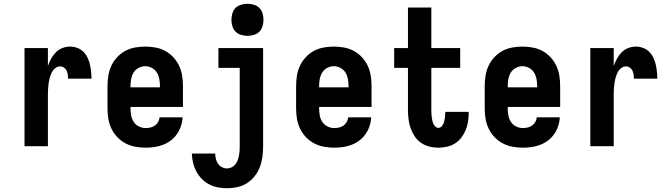

<svg xmlns="http://www.w3.org/2000/svg" viewBox="-20 -775 3540 1018"><path d="M110 0V-520H234V-425Q241 -445 251 -463.5Q261 -482 275.5 -497Q290 -512 310 -520Q330 -528 351 -528Q370 -528 388.5 -521.5Q407 -515 421 -501.5Q435 -488 443.5 -470.5Q452 -453 456.5 -434Q461 -415 463 -396Q465 -377 465 -358H341Q341 -368 339.5 -379Q338 -390 333.5 -400Q329 -410 319.5 -416.5Q310 -423 299 -423Q285 -423 273 -413.5Q261 -404 254.5 -390.5Q248 -377 244 -363Q240 -349 238 -334.5Q236 -320 235 -305Q234 -290 234 -276V0Z M752 8Q725 8 697.5 3Q670 -2 645.5 -15Q621 -28 602 -48Q583 -68 571 -93Q559 -118 554.5 -145Q550 -172 550 -200V-320Q550 -347 554.5 -374.5Q559 -402 570.5 -426.5Q582 -451 601 -471.5Q620 -492 644 -505Q668 -518 695.5 -523Q723 -528 750 -528Q777 -528 804.5 -523Q832 -518 856 -505Q880 -492 899 -471.5Q918 -451 929.5 -426.5Q941 -402 945.5 -374.5Q950 -347 950 -320V-208H672V-200Q672 -181 675.5 -162.5Q679 -144 689 -128.5Q699 -113 716.5 -104.5Q734 -96 752 -96Q765 -96 778 -99Q791 -102 801.5 -109.5Q812 -117 818.5 -128.5Q825 -140 826 -153H948Q947 -130 939.5 -107Q932 -84 918.5 -64.5Q905 -45 886 -30.5Q867 -16 845 -7.5Q823 1 799.5 4.5Q776 8 752 8ZM672 -312H828V-320Q828 -338 824.5 -356.5Q821 -375 811.5 -390.5Q802 -406 785 -415Q768 -424 750 -424Q732 -424 715 -415Q698 -406 688.5 -390.5Q679 -375 675.5 -356.5Q672 -338 672 -320Z M1184 223Q1160 223 1135.5 218.5Q1111 214 1089 202.5Q1067 191 1049.5 173Q1032 155 1020.5 133Q1009 111 1003.5 87Q998 63 997 39H1121Q1121 53 1124.5 67Q1128 81 1136 93Q1144 105 1157 111.5Q1170 118 1184 118Q1196 118 1207.5 112.5Q1219 107 1227 97.5Q1235 88 1239.5 76.5Q1244 65 1246.5 53Q1249 41 1250 29Q1251 17 1251 5V-415H1138V-520H1375V5Q1375 32 1371 59.5Q1367 87 1357 112.5Q1347 138 1329.5 160Q1312 182 1289 196.5Q1266 211 1239 217Q1212 223 1184 223ZM1292 -585Q1275 -585 1258 -590Q1241 -595 1229 -607Q1217 -619 1212 -636Q1207 -653 1207 -670Q1207 -687 1212 -704Q1217 -721 1229 -733Q1241 -745 1258 -750Q1275 -755 1292 -755Q1309 -755 1326 -750Q1343 -745 1355 -733Q1367 -721 1372 -704Q1377 -687 1377 -670Q1377 -653 1372 -636Q1367 -619 1355 -607Q1343 -595 1326 -590Q1309 -585 1292 -585Z M1752 8Q1725 8 1697.5 3Q1670 -2 1645.5 -15Q1621 -28 1602 -48Q1583 -68 1571 -93Q1559 -118 1554.5 -145Q1550 -172 1550 -200V-320Q1550 -347 1554.5 -374.5Q1559 -402 1570.5 -426.5Q1582 -451 1601 -471.5Q1620 -492 1644 -505Q1668 -518 1695.5 -523Q1723 -528 1750 -528Q1777 -528 1804.5 -523Q1832 -518 1856 -505Q1880 -492 1899 -471.5Q1918 -451 1929.5 -426.5Q1941 -402 1945.5 -374.5Q1950 -347 1950 -320V-208H1672V-200Q1672 -181 1675.5 -162.5Q1679 -144 1689 -128.5Q1699 -113 1716.5 -104.5Q1734 -96 1752 -96Q1765 -96 1778 -99Q1791 -102 1801.5 -109.5Q1812 -117 1818.5 -128.5Q1825 -140 1826 -153H1948Q1947 -130 1939.5 -107Q1932 -84 1918.5 -64.5Q1905 -45 1886 -30.5Q1867 -16 1845 -7.5Q1823 1 1799.5 4.5Q1776 8 1752 8ZM1672 -312H1828V-320Q1828 -338 1824.5 -356.5Q1821 -375 1811.5 -390.5Q1802 -406 1785 -415Q1768 -424 1750 -424Q1732 -424 1715 -415Q1698 -406 1688.5 -390.5Q1679 -375 1675.5 -356.5Q1672 -338 1672 -320Z M2304 8Q2280 8 2256 2Q2232 -4 2212 -18Q2192 -32 2178.5 -52.5Q2165 -73 2157 -96Q2149 -119 2146 -143.5Q2143 -168 2143 -192V-415H2070V-520H2143V-735H2267V-520H2420V-415H2267V-192Q2267 -183 2267.5 -173.5Q2268 -164 2269 -155Q2270 -146 2272 -137Q2274 -128 2277.5 -119.5Q2281 -111 2288 -104Q2295 -97 2304 -97Q2316 -97 2324 -107.5Q2332 -118 2335 -130Q2338 -142 2339.5 -154Q2341 -166 2341 -178V-182H2465V-172Q2465 -149 2461 -126.5Q2457 -104 2448 -83Q2439 -62 2425 -44Q2411 -26 2391.5 -14Q2372 -2 2349.5 3Q2327 8 2304 8Z M2752 8Q2725 8 2697.5 3Q2670 -2 2645.5 -15Q2621 -28 2602 -48Q2583 -68 2571 -93Q2559 -118 2554.5 -145Q2550 -172 2550 -200V-320Q2550 -347 2554.5 -374.5Q2559 -402 2570.5 -426.5Q2582 -451 2601 -471.5Q2620 -492 2644 -505Q2668 -518 2695.5 -523Q2723 -528 2750 -528Q2777 -528 2804.5 -523Q2832 -518 2856 -505Q2880 -492 2899 -471.5Q2918 -451 2929.5 -426.5Q2941 -402 2945.5 -374.5Q2950 -347 2950 -320V-208H2672V-200Q2672 -181 2675.5 -162.5Q2679 -144 2689 -128.5Q2699 -113 2716.5 -104.5Q2734 -96 2752 -96Q2765 -96 2778 -99Q2791 -102 2801.5 -109.5Q2812 -117 2818.5 -128.5Q2825 -140 2826 -153H2948Q2947 -130 2939.5 -107Q2932 -84 2918.5 -64.5Q2905 -45 2886 -30.5Q2867 -16 2845 -7.5Q2823 1 2799.5 4.5Q2776 8 2752 8ZM2672 -312H2828V-320Q2828 -338 2824.5 -356.5Q2821 -375 2811.5 -390.5Q2802 -406 2785 -415Q2768 -424 2750 -424Q2732 -424 2715 -415Q2698 -406 2688.5 -390.5Q2679 -375 2675.5 -356.5Q2672 -338 2672 -320Z M3110 0V-520H3234V-425Q3241 -445 3251 -463.5Q3261 -482 3275.5 -497Q3290 -512 3310 -520Q3330 -528 3351 -528Q3370 -528 3388.5 -521.5Q3407 -515 3421 -501.5Q3435 -488 3443.5 -470.5Q3452 -453 3456.5 -434Q3461 -415 3463 -396Q3465 -377 3465 -358H3341Q3341 -368 3339.5 -379Q3338 -390 3333.5 -400Q3329 -410 3319.5 -416.5Q3310 -423 3299 -423Q3285 -423 3273 -413.5Q3261 -404 3254.5 -390.5Q3248 -377 3244 -363Q3240 -349 3238 -334.5Q3236 -320 3235 -305Q3234 -290 3234 -276V0Z"/></svg>

Font: Iosevka SS18 Extrabold
Style: Regular
Weight: 800
Monospace: yes
Designer: Belleve Invis
Foundry: Belleve Invis
Version: Version 25.1.1; ttfautohint (v1.8.4)